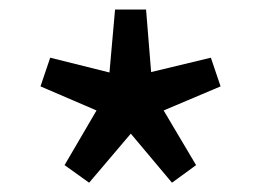

<svg xmlns="http://www.w3.org/2000/svg" viewBox="-20 -859 550 405"><path d="M65.4 -676.8 85.9 -737.3 210.9 -706.1 222.7 -838.9H288.1L298.8 -707L424.8 -737.3L445.3 -676.8L325.2 -626L393.6 -510.7L342.8 -473.6L255.9 -577.1L168 -473.6L116.2 -510.7L183.6 -626Z"/></svg>

Font: GenEi LateMin P v2
Style: Medium
Weight: 500
Designer: o_tamon (Modified)
Foundry: o_tamon / Adobe Systems Incorporated / FONT 910 / Philipp H. Poll
Version: Version 2.1;Original Version 1.004